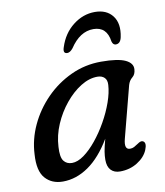

<svg xmlns="http://www.w3.org/2000/svg" viewBox="-79 -752 709 827"><g transform="rotate(-10 275.0 -338.0)"><path d="M424 -125Q412 -79 439 -79Q449 -79 457 -83.2Q465 -87.5 474.5 -94Q491 -106 499.5 -100.5Q514.5 -92.5 502 -62Q489.5 -32 456 -11Q422.5 10 379.5 10Q354.5 10 340 -5.2Q325.5 -20.5 325.5 -50.5Q325.5 -67 328.5 -86Q331.5 -105 341 -140Q296 -64.5 242.2 -27.2Q188.5 10 130 10Q81.5 10 53 -22.2Q24.5 -54.5 29.5 -126.5Q32.5 -191.5 61 -252.8Q89.5 -314 137.5 -363Q185.5 -412 247.8 -441Q310 -470 380.5 -470Q454.5 -470 486.8 -454.5Q519 -439 516.5 -412Q515 -390.5 501.5 -379.8Q488 -369 482.5 -350ZM136.5 -140.5Q133.5 -96 146.2 -79Q159 -62 182.5 -62Q207 -62 235 -82.2Q263 -102.5 290.2 -136Q317.5 -169.5 340.2 -209.8Q363 -250 377.5 -291Q392 -332 394 -366Q395.5 -387.5 384.2 -398.2Q373 -409 353.5 -409Q317.5 -409 280.5 -386Q243.5 -363 211.8 -324.2Q180 -285.5 159.5 -237.8Q139 -190 136.5 -140.5ZM372 -614Q313 -614 269.5 -548Q256.5 -532 244.5 -532Q224 -532 233.5 -559.5Q252 -617.5 295.8 -651.5Q339.5 -685.5 391 -685.5Q442.5 -685.5 468.5 -651.5Q494.5 -617.5 482.5 -559.5Q477 -532 456.5 -532Q444.5 -532 440 -548Q431 -614 372 -614Z"/></g></svg>

Font: Fraunces 9pt S100
Style: Italic
Weight: 400
Italic angle: -16°
Version: Version 1.000; ttfautohint (v1.8.3)